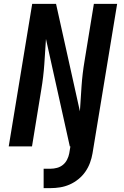

<svg xmlns="http://www.w3.org/2000/svg" viewBox="-20 -755 640 990"><path d="M205 215V115H241Q257 115 274 110.5Q291 106 304.5 95Q318 84 326 68Q334 52 337 36L343 0H340L217 -554Q213 -489 208.5 -424Q204 -359 193 -294L145 0H25L146 -735H269L392 -181Q396 -246 400.5 -311Q405 -376 416 -441L464 -735H584Q552 -542 520.5 -349.5Q489 -157 457 36Q453 60 444 84.5Q435 109 420 130.5Q405 152 384 169Q363 186 339 196.5Q315 207 290 211Q265 215 241 215Z"/></svg>

Font: Iosevka SS04 Extended
Style: Bold Italic
Weight: 700
Width: 7
Italic angle: -9°
Monospace: yes
Designer: Belleve Invis
Foundry: Belleve Invis
Version: Version 19.0.0; ttfautohint (v1.8.4)